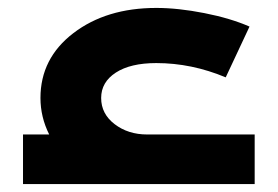

<svg xmlns="http://www.w3.org/2000/svg" viewBox="-20 -464 701 484"><path d="M351 -125H622V0H38V-125H104Q82 -169 82 -217Q82 -317 165 -380.5Q248 -444 374 -444Q429 -444 495 -431Q561 -418 609 -397L549 -269Q463 -305 374 -305Q309 -305 272 -281Q235 -257 235 -217Q235 -177 269 -151Q303 -125 351 -125Z"/></svg>

Font: Montserrat-Arabic SemiBold
Style: Regular
Weight: 600
Designer: Mohamed Gaber
Foundry: Kief Type Foundry
Version: Version 5.008;PS 005.008;hotconv 1.0.88;makeotf.lib2.5.64775